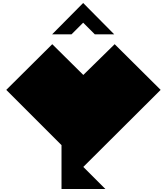

<svg xmlns="http://www.w3.org/2000/svg" viewBox="-20 -1032 1114 1286"><path d="M686 234H392V-60L22 -430L330 -736L538 -530L748 -736L1056 -430L538 86ZM329 -802 537 -1012 745 -802H615L537 -880L459 -802H329Z"/></svg>

Font: El Pececito
Style: Regular
Weight: 400
Designer: deFharo
Foundry: deFharo
Version: El Pececito Version 1.000